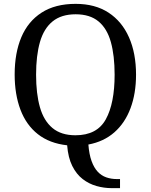

<svg xmlns="http://www.w3.org/2000/svg" viewBox="-20 -745 782 995"><path d="M559 230Q519 230 480 219Q441 208 408.5 183Q376 158 354.5 115Q333 72 328 8Q237 -2 176.5 -49.5Q116 -97 86 -176.5Q56 -256 56 -359Q56 -470 90.5 -552Q125 -634 195.5 -679.5Q266 -725 372 -725Q473 -725 542.5 -679.5Q612 -634 648.5 -551.5Q685 -469 685 -358Q685 -261 656.5 -184.5Q628 -108 573 -59.5Q518 -11 438 4Q442 55 454.5 89.5Q467 124 486 144.5Q505 165 530.5 174Q556 183 586 183H602V230ZM371 -44Q483 -44 528.5 -127Q574 -210 574 -358Q574 -457 554.5 -527Q535 -597 490.5 -634Q446 -671 372 -671Q298 -671 252.5 -634Q207 -597 187 -527Q167 -457 167 -358Q167 -259 187 -189Q207 -119 252 -81.5Q297 -44 371 -44Z"/></svg>

Font: Noto Serif Bengali
Style: Regular
Weight: 400
Designer: Juan Bruce, Universal Thirst, Indian Type Foundry and the Monotype Design Team.
Foundry: Monotype Imaging Inc.
Version: Version 2.003